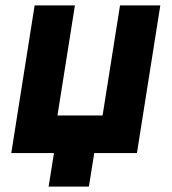

<svg xmlns="http://www.w3.org/2000/svg" viewBox="-20 -570 640 715"><path d="M161 125 181 0H22L109 -550H259L194 -140H362L427 -550H577L490 0H331L311 125Z"/></svg>

Font: JetBrains Mono NL ExtraBold
Style: Italic
Weight: 800
Italic angle: -9°
Monospace: yes
Designer: Philipp Nurullin, Konstantin Bulenkov
Foundry: JetBrains
Version: Version 2.305; ttfautohint (v1.8.4.7-5d5b)